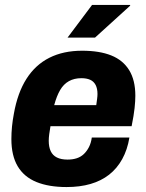

<svg xmlns="http://www.w3.org/2000/svg" viewBox="-20 -744 591 776"><path d="M249 12Q177 12 127 -8.5Q77 -29 51.5 -72Q26 -115 26 -182Q26 -207 28.5 -232.5Q31 -258 36 -284Q51 -369 87 -425.5Q123 -482 179.5 -510.5Q236 -539 312 -539Q382 -539 429.5 -520Q477 -501 502 -460.5Q527 -420 527 -357Q527 -336 524 -307.5Q521 -279 512 -234H184Q181 -217 179 -202Q177 -187 177 -175Q177 -150 185 -133Q193 -116 210 -107.5Q227 -99 253 -99Q274 -99 290.5 -104.5Q307 -110 319 -121.5Q331 -133 339.5 -149.5Q348 -166 351 -188H503Q495 -139 474 -101Q453 -63 421 -38Q389 -13 346 -0.5Q303 12 249 12ZM199 -319H369Q371 -333 372.5 -344.5Q374 -356 374 -364Q374 -386 366.5 -400.5Q359 -415 344.5 -421.5Q330 -428 309 -428Q280 -428 258.5 -416Q237 -404 223 -380Q209 -356 199 -319ZM253 -592 352 -724H506V-721L364 -592Z"/></svg>

Font: Archivo SemiCondensed ExtraBold
Style: Italic
Weight: 800
Width: 4
Italic angle: -10°
Designer: Hector Gatti
Foundry: Omnibus-Type
Version: Version 2.001